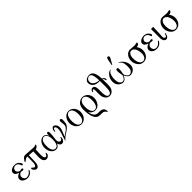

<svg xmlns="http://www.w3.org/2000/svg" viewBox="445 -2552 4653 4653"><g transform="rotate(-45 2771.0 -226.0)"><path d="M28.8 -112.8Q28.8 -186 138.2 -227.1Q118.2 -233.9 105 -239.5Q91.8 -245.1 71.3 -257.6Q50.8 -270 39.8 -288.1Q28.8 -306.2 28.8 -329.1Q28.8 -378.9 76.9 -409.9Q125 -440.9 190.9 -440.9Q261.7 -440.9 305.9 -398.4Q350.1 -356 350.1 -326.2Q350.1 -314.9 343.5 -306.9Q336.9 -298.8 327.1 -298.8Q324.2 -298.8 321.5 -299.3Q318.8 -299.8 316.9 -300.8Q314.9 -301.8 313.5 -304Q312 -306.2 310.5 -307.6Q309.1 -309.1 307.6 -312.5Q306.2 -315.9 305.7 -317.4Q305.2 -318.8 303.5 -323Q301.8 -327.1 301.8 -328.6Q301.8 -330.1 300.3 -334.5Q298.8 -338.9 298.8 -339.8Q287.6 -373 259.3 -395Q231 -417 194.8 -417Q156.7 -417 130.9 -390.4Q105 -363.8 105 -330.1Q105 -296.9 133.1 -270.5Q161.1 -244.1 189 -244.1Q196.8 -244.1 216.8 -248.5Q236.8 -252.9 246.1 -252.9Q258.3 -252.9 266.6 -245.4Q274.9 -237.8 274.9 -227.1Q274.9 -203.1 245.1 -203.1Q233.9 -203.1 216.1 -207Q198.2 -210.9 189 -210.9Q160.2 -210.9 132.6 -182.4Q105 -153.8 105 -113.8Q105 -74.7 131.1 -45.4Q157.2 -16.1 198.2 -16.1Q280.3 -16.1 337.9 -103Q343.8 -111.8 350.1 -111.8Q357.9 -111.8 357.9 -100.1Q357.9 -71.3 311.5 -30Q265.1 11.2 192.9 11.2Q126 11.2 77.4 -23.7Q28.8 -58.6 28.8 -112.8Z M414.6 -81.1Q414.6 -92.3 420.7 -98.1Q426.8 -104 432.6 -104Q440.4 -104 460.4 -80.6Q480.5 -57.1 499.5 -57.1Q512.7 -57.1 523.4 -65.9Q547.4 -84 552.5 -131.6Q557.6 -179.2 559.6 -363.8H552.7Q519.5 -363.8 494.6 -348.9Q469.7 -334 454.6 -318.6Q439.5 -303.2 431.6 -303.2Q421.9 -303.2 421.9 -313Q421.9 -327.1 441.9 -355.5Q461.9 -383.8 476.6 -398.9Q507.3 -428.7 548.8 -429.2Q563 -429.2 686.8 -420.2Q810.5 -411.1 824.7 -411.1Q847.7 -411.1 870.6 -420.2Q893.6 -429.2 896.5 -429.2Q907.7 -429.2 907.7 -417Q907.7 -412.1 900.6 -397Q893.6 -381.8 872.6 -364.5Q851.6 -347.2 823.7 -346.2Q815.9 -262.2 815.4 -158.2Q815.4 -42 869.6 -42Q901.9 -42 923.8 -105Q927.7 -114.7 932.6 -115Q937.5 -115.2 941.2 -106.2Q944.8 -97.2 944.8 -85.9Q944.8 -47.9 913.3 -19Q881.8 9.8 842.8 9.8Q801.8 9.8 770.8 -28.1Q739.7 -65.9 739.7 -165Q739.7 -232.9 747.6 -351.1L605.5 -360.8Q602.5 -144 594.7 -94.2Q583.5 -31.2 551.8 -4.9Q530.8 10.3 509.8 9.8Q473.6 9.8 444.1 -24.2Q414.6 -58.1 414.6 -81.1Z M999.5 -216.8Q999.5 -307.6 1049.6 -373.8Q1099.6 -439.9 1173.3 -439.9Q1199.2 -439.9 1219.5 -430.9Q1239.7 -421.9 1253.2 -405Q1266.6 -388.2 1272.9 -376Q1279.3 -363.8 1287.6 -345.2Q1286.6 -364.3 1286.6 -393.1Q1286.6 -438 1318.4 -438Q1351.6 -438 1351.6 -387.2V-357.9Q1350.6 -297.9 1341.1 -235.4Q1331.5 -172.9 1331.5 -157.2Q1331.5 -105.5 1350.6 -82.8Q1369.6 -60.1 1393.6 -60.1Q1412.6 -60.1 1425 -73Q1437.5 -85.9 1442.4 -98.1Q1445.3 -105 1447.5 -114.5Q1449.7 -124 1452.6 -127.9Q1455.6 -131.8 1462.4 -134.8Q1468.3 -117.7 1468.8 -105Q1468.8 -64.9 1444.1 -27.6Q1419.4 9.8 1376.5 9.8Q1309.6 9.8 1290.5 -78.1Q1278.3 -57.1 1272.9 -48.6Q1267.6 -40 1252.4 -22.5Q1237.3 -4.9 1218 2.4Q1198.7 9.8 1173.3 9.8Q1099.1 9.8 1049.3 -57.1Q999.5 -124 999.5 -216.8ZM1065.4 -215.8Q1065.4 -109.9 1097.9 -63.5Q1130.4 -17.1 1176.8 -17.1Q1223.6 -17.1 1249 -56.2Q1274.4 -95.2 1281.7 -152.8Q1285.6 -182.6 1285.6 -227.1Q1285.6 -273.9 1277.1 -314.5Q1268.6 -355 1242.4 -387.5Q1216.3 -419.9 1175.3 -419.9Q1132.3 -419.9 1098.9 -374.3Q1065.4 -328.6 1065.4 -215.8Z M1448.7 -332Q1448.7 -340.8 1452.4 -361.8Q1456.1 -382.8 1472.9 -411.4Q1489.7 -439.9 1517.1 -439.9Q1553.2 -439.9 1584 -404.5Q1614.7 -369.1 1614.7 -307.1Q1614.7 -271 1604.2 -236.1Q1593.8 -201.2 1569.8 -146Q1545.9 -90.8 1537.1 -67.9Q1556.2 -82 1594.5 -106.9Q1632.8 -131.8 1650.9 -146Q1668.9 -160.2 1692.4 -183.1Q1715.8 -206.1 1725.3 -230.5Q1734.9 -254.9 1734.9 -286.1Q1734.9 -306.2 1728.5 -344.5Q1722.2 -382.8 1722.2 -396Q1722.2 -418.9 1733.2 -429Q1744.1 -439 1756.8 -439Q1773.9 -439 1782.5 -427Q1791 -415 1792 -403.1Q1793 -391.1 1793 -367.2Q1793 -284.2 1772.9 -242.2Q1752.9 -200.2 1712.9 -167Q1672.9 -133.8 1619.9 -100.8Q1566.9 -67.9 1541 -44.9Q1526.9 -32.7 1502.4 -8.3Q1478 16.1 1472.2 22Q1481.9 -16.1 1506.3 -83.5Q1530.8 -150.9 1545.9 -207Q1561 -263.2 1561 -311Q1561 -352.1 1546.4 -375Q1531.7 -397.9 1512.2 -397.9Q1491.2 -397.9 1480 -359.4Q1468.8 -320.8 1465.8 -317.9Q1448.7 -309.1 1448.7 -332Z M2236.3 -214.8Q2236.3 -119.6 2180.2 -54.2Q2124 11.2 2043 11.2Q1959 11.2 1904.1 -56.4Q1849.1 -124 1849.1 -215.1Q1849.1 -306.2 1903.6 -373.5Q1958 -440.9 2042 -440.9Q2126 -440.9 2181.2 -373Q2236.3 -305.2 2236.3 -214.8ZM1925.3 -214.8Q1925.3 -105 1960.2 -56.9Q1995.1 -8.8 2043 -8.8Q2087.9 -8.8 2124 -55.9Q2160.2 -103 2160.2 -215.1Q2160.2 -327.1 2124 -374Q2087.9 -420.9 2043 -420.9Q1983.9 -420.9 1954.6 -362.8Q1925.3 -304.7 1925.3 -214.8Z M2320.8 -215.8Q2320.8 -274.9 2339.8 -321Q2358.9 -367.2 2388.9 -392.1Q2418.9 -417 2450.9 -429Q2482.9 -440.9 2514.6 -440.9Q2590.8 -440.9 2649.4 -380.4Q2708 -319.8 2708 -225.1Q2708 -133.3 2654.3 -61Q2600.6 11.2 2513.7 11.2Q2486.8 11.2 2462.4 2.2Q2438 -6.8 2423.3 -15.4Q2408.7 -23.9 2391.4 -42.5Q2374 -61 2371.3 -64.9Q2368.7 -68.8 2357.9 -84Q2366.7 -32.2 2384.3 4.9Q2401.9 42 2418.9 60.5Q2436 79.1 2459 89.1Q2481.9 99.1 2495.4 100.6Q2508.8 102.1 2526.9 102.1H2575.7Q2608.9 102.1 2634.3 111.6Q2659.7 121.1 2673.8 134.5Q2688 147.9 2695.8 165.5Q2703.6 183.1 2706.3 195.6Q2709 208 2709 217.8Q2709 237.8 2696.8 252.9Q2680.7 216.8 2658.2 198.5Q2635.7 180.2 2618.9 176.5Q2602.1 172.9 2573.7 172.9H2548.8Q2485.8 172.9 2459 163.1Q2320.8 111.3 2320.8 -215.8ZM2397 -220.2Q2397 -168.5 2406 -123.8Q2415 -79.1 2442.9 -43.9Q2470.7 -8.8 2514.6 -8.8Q2572.8 -8.8 2602.3 -67.4Q2631.8 -126 2631.8 -219.2Q2631.8 -329.1 2595.7 -375Q2559.6 -420.9 2514.6 -420.9Q2468.8 -420.9 2432.9 -375.5Q2397 -330.1 2397 -220.2Z M2780.3 -359.9Q2780.3 -382.8 2799.8 -406Q2819.3 -429.2 2850.6 -429.2Q2894.5 -429.2 2917.5 -381.8Q2930.7 -356 2930.7 -298.8V-208Q2930.7 -181.2 2931.2 -165Q2931.6 -148.9 2935.5 -116.9Q2939.5 -85 2947.5 -65.9Q2955.6 -46.9 2971.9 -31.5Q2988.3 -16.1 3012.7 -16.1Q3095.7 -16.1 3095.7 -206.1V-373Q3095.7 -401.9 3094.7 -417H3066.4Q2959.5 -417 2907.5 -468Q2855.5 -519 2855.5 -579.1Q2855.5 -635.3 2902.1 -670.2Q2948.7 -705.1 3011.7 -705.1Q3163.6 -705.1 3169.4 -423.8Q3238.3 -395 3238.3 -339.8Q3238.3 -318.8 3219.7 -318.8H3213.4Q3211.4 -325.7 3209.5 -337.4Q3207.5 -349.1 3206.1 -354.5Q3204.6 -359.9 3200.4 -368.4Q3196.3 -377 3189.5 -385Q3182.6 -393.1 3170.4 -402.8Q3171.4 -368.7 3171.4 -301.8V-204.1Q3171.4 -128.9 3146.5 -79.1Q3127.4 -42 3093 -15.4Q3058.6 11.2 3012.7 11.2Q2949.7 11.2 2908.2 -36.4Q2866.7 -84 2857.4 -146Q2854.5 -165 2854.5 -203.1V-335Q2854.5 -386.7 2829.6 -388.2Q2814.5 -387.2 2806.4 -365Q2798.3 -342.8 2796.4 -341.8Q2790.5 -338.9 2785.4 -343.8Q2780.3 -348.6 2780.3 -359.9ZM2901.4 -581.1Q2901.4 -524.9 2943.4 -490.5Q2985.4 -456.1 3038.6 -444.8Q3056.6 -440.9 3094.7 -437Q3093.8 -491.2 3089.1 -532.2Q3084.5 -573.2 3074 -610.1Q3063.5 -647 3043.5 -666.5Q3023.4 -686 2995.6 -686Q2962.4 -686 2931.9 -657.5Q2901.4 -628.9 2901.4 -581.1Z M3297.4 -185.1Q3297.4 -286.1 3355.2 -357.7Q3413.1 -429.2 3468.3 -429.2H3480Q3449.2 -414.1 3427.7 -392.1Q3406.2 -370.1 3389.6 -318.1Q3373 -266.1 3373 -189.9Q3373 -99.1 3405 -57.1Q3437 -15.1 3477.1 -14.2Q3522 -14.2 3552 -61.5Q3582 -108.9 3582 -134.8Q3582 -141.6 3572 -188.2Q3562 -234.9 3562 -288.1Q3562 -338.9 3597.2 -338.9Q3632.3 -338.9 3632.3 -291Q3632.3 -243.2 3622.3 -191.2Q3612.3 -139.2 3612.3 -137.2Q3612.3 -110.4 3642.8 -62.7Q3673.3 -15.1 3717.3 -15.1Q3756.3 -15.1 3788.8 -53.5Q3821.3 -91.8 3821.3 -175.8Q3821.3 -238.8 3813.7 -281Q3806.2 -323.2 3794.7 -342Q3783.2 -360.8 3771.2 -371.3Q3759.3 -381.8 3746.3 -392.8Q3733.4 -403.8 3727.1 -418.9Q3796.9 -388.2 3846.9 -317.6Q3897 -247.1 3897 -163.1Q3897 -85.9 3843 -38.1Q3789.1 9.8 3724.1 9.8Q3645 9.8 3598.1 -104H3596.2Q3550.3 9.8 3470.2 9.8Q3406.2 9.8 3351.8 -43.2Q3297.4 -96.2 3297.4 -185.1ZM3569.3 -484.9Q3597.2 -653.8 3610.4 -680.2Q3620.1 -699.2 3640.1 -699.2Q3654.3 -699.2 3666.3 -688.7Q3678.2 -678.2 3678.2 -662.1Q3678.2 -649.9 3668.2 -630.9Q3658.2 -611.8 3584 -481Z M3973.1 -224.1Q3973.1 -313 4024.2 -377Q4075.2 -440.9 4154.3 -440.9Q4178.2 -440.9 4222.7 -435.1Q4267.1 -429.2 4290 -429.2H4291Q4321.8 -430.2 4348.9 -437.5Q4376 -444.8 4377.9 -444.8Q4393.1 -444.8 4393.1 -428.2Q4393.1 -422.4 4390.1 -413.6Q4387.2 -404.8 4379.2 -393.3Q4371.1 -381.8 4353 -374Q4335 -366.2 4309.1 -366.2H4305.2Q4361.3 -290 4361.3 -205.1Q4361.3 -117.2 4308.3 -53Q4255.4 11.2 4173.3 11.2Q4085.4 11.2 4029.3 -60.5Q3973.1 -132.3 3973.1 -224.1ZM4049.3 -228Q4049.3 -133.8 4084.2 -74Q4119.1 -14.2 4176.3 -14.2Q4226.1 -14.2 4257.1 -58.6Q4288.1 -103 4288.1 -176.8Q4288.1 -210 4280.5 -246.6Q4272.9 -283.2 4258.1 -318.6Q4243.2 -354 4215.1 -376.5Q4187 -398.9 4151.4 -398.9Q4113.3 -398.9 4088.6 -368.9Q4064 -338.9 4056.6 -303.5Q4049.3 -268.1 4049.3 -228Z M4460 -112.8Q4460 -186 4569.3 -227.1Q4549.3 -233.9 4536.1 -239.5Q4522.9 -245.1 4502.4 -257.6Q4481.9 -270 4470.9 -288.1Q4460 -306.2 4460 -329.1Q4460 -378.9 4508.1 -409.9Q4556.2 -440.9 4622.1 -440.9Q4692.9 -440.9 4737.1 -398.4Q4781.2 -356 4781.2 -326.2Q4781.2 -314.9 4774.7 -306.9Q4768.1 -298.8 4758.3 -298.8Q4755.4 -298.8 4752.7 -299.3Q4750 -299.8 4748 -300.8Q4746.1 -301.8 4744.6 -304Q4743.2 -306.2 4741.7 -307.6Q4740.2 -309.1 4738.8 -312.5Q4737.3 -315.9 4736.8 -317.4Q4736.3 -318.8 4734.6 -323Q4732.9 -327.1 4732.9 -328.6Q4732.9 -330.1 4731.4 -334.5Q4730 -338.9 4730 -339.8Q4718.8 -373 4690.4 -395Q4662.1 -417 4626 -417Q4587.9 -417 4562 -390.4Q4536.1 -363.8 4536.1 -330.1Q4536.1 -296.9 4564.2 -270.5Q4592.3 -244.1 4620.1 -244.1Q4627.9 -244.1 4647.9 -248.5Q4668 -252.9 4677.2 -252.9Q4689.5 -252.9 4697.8 -245.4Q4706.1 -237.8 4706.1 -227.1Q4706.1 -203.1 4676.3 -203.1Q4665 -203.1 4647.2 -207Q4629.4 -210.9 4620.1 -210.9Q4591.3 -210.9 4563.7 -182.4Q4536.1 -153.8 4536.1 -113.8Q4536.1 -74.7 4562.3 -45.4Q4588.4 -16.1 4629.4 -16.1Q4711.4 -16.1 4769 -103Q4774.9 -111.8 4781.2 -111.8Q4789.1 -111.8 4789.1 -100.1Q4789.1 -71.3 4742.7 -30Q4696.3 11.2 4624 11.2Q4557.1 11.2 4508.5 -23.7Q4460 -58.6 4460 -112.8Z M4860.8 -127.9V-430.2H4937L4922.9 -123Q4922.9 -121.1 4922.4 -116.5Q4921.9 -111.8 4921.9 -108.9Q4921.9 -70.8 4936.8 -54.4Q4951.7 -38.1 4967.8 -38.1Q4992.7 -38.1 5005.9 -77.1Q5019 -116.2 5022.9 -119.1Q5028.8 -123 5033.2 -119.1Q5037.6 -115.2 5037.6 -106.9Q5037.6 -101.1 5033.2 -84.5Q5028.8 -67.9 5019.8 -45.4Q5010.7 -22.9 4992.2 -6.6Q4973.6 9.8 4950.7 9.8Q4910.6 9.8 4888.2 -21.7Q4865.7 -53.2 4861.8 -90.8Q4860.8 -103 4860.8 -127.9Z M5084 -224.1Q5084 -313 5135 -377Q5186 -440.9 5265.1 -440.9Q5289.1 -440.9 5333.5 -435.1Q5377.9 -429.2 5400.9 -429.2H5401.9Q5432.6 -430.2 5459.7 -437.5Q5486.8 -444.8 5488.8 -444.8Q5503.9 -444.8 5503.9 -428.2Q5503.9 -422.4 5501 -413.6Q5498 -404.8 5490 -393.3Q5481.9 -381.8 5463.9 -374Q5445.8 -366.2 5419.9 -366.2H5416Q5472.2 -290 5472.2 -205.1Q5472.2 -117.2 5419.2 -53Q5366.2 11.2 5284.2 11.2Q5196.3 11.2 5140.1 -60.5Q5084 -132.3 5084 -224.1ZM5160.2 -228Q5160.2 -133.8 5195.1 -74Q5230 -14.2 5287.1 -14.2Q5336.9 -14.2 5367.9 -58.6Q5398.9 -103 5398.9 -176.8Q5398.9 -210 5391.4 -246.6Q5383.8 -283.2 5368.9 -318.6Q5354 -354 5325.9 -376.5Q5297.9 -398.9 5262.2 -398.9Q5224.1 -398.9 5199.5 -368.9Q5174.8 -338.9 5167.5 -303.5Q5160.2 -268.1 5160.2 -228Z"/></g></svg>

Font: CMU Serif Upright Italic
Style: UprightItalic
Weight: 500
Version: Version 0.7.0